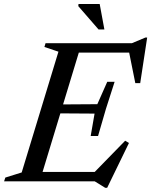

<svg xmlns="http://www.w3.org/2000/svg" viewBox="-43 -886 739 938"><path d="M242.5 -633.5 174 -656.5 179.5 -675H356L151 0H-23L-17 -18.5L63 -43.5ZM585.5 -641.5 611 -629H282.5L298 -675H601.5L667 -702.5H676L642 -480H618ZM471 31.5 420 0H91.5L106.5 -46H456L408 -34L568.5 -198.5L587 -187.5L480.5 31.5ZM436 -221.5H400L419 -331L195 -332.5L208 -375.5L432.5 -377L481 -486.5H517L474.5 -354ZM467 -742H438.5L339.5 -856L340.5 -866.5H444Z"/></svg>

Font: Newsreader 24pt Medium
Style: Italic
Weight: 500
Italic angle: -17°
Designer: Hugues Gentile
Foundry: Production Type
Version: Version 1.003